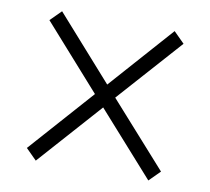

<svg xmlns="http://www.w3.org/2000/svg" viewBox="-68 -643 787 719"><g transform="rotate(10 326.0 -284.0)"><path d="M71 -527 112 -568 326 -327 540 -568 581 -527 364 -284 581 -41 540 0 326 -240 112 0 71 -41 287 -284Z"/></g></svg>

Font: Museo Sans Light
Style: Regular
Weight: 300
Designer: Jos Buivenga
Foundry: Jos Buivenga & Rosetta Type Foundry (extension, remastering)
Version: Version 3.600;PS 1.000;hotconv 1.0.88;makeotf.lib2.5.647800;